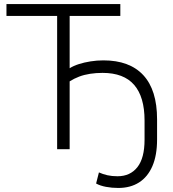

<svg xmlns="http://www.w3.org/2000/svg" viewBox="-20 -739 856 951"><path d="M566 192Q534 192 505 186.5Q476 181 456 170L470 115Q490 124 512 129Q534 134 562 134Q625 134 660.5 89Q696 44 696 -47V-142Q696 -259 644.5 -318.5Q593 -378 488 -378Q456 -378 426.5 -373.5Q397 -369 372 -359.5Q347 -350 325 -336V0H263V-660H12V-719H576V-660H325V-401Q344 -413 370.5 -421.5Q397 -430 428.5 -435Q460 -440 492 -440Q622 -440 690 -366.5Q758 -293 758 -148V-48Q758 30 735 83.5Q712 137 669 164.5Q626 192 566 192Z"/></svg>

Font: Nunitoga
Style: Light
Weight: 300
Designer: Vernon Adams
Foundry: Vernon Adams
Version: Version 1.0